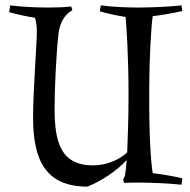

<svg xmlns="http://www.w3.org/2000/svg" viewBox="-20 -679 705 714"><path d="M197 -549C201 -587 215 -622 249 -641L245 -655C222 -652 191 -651 159 -651C109 -651 55 -654 18 -659L14 -634C36 -627 87 -616 110 -613C116 -595 117 -577 117 -558C117 -519 103 -340 103 -241C103 -85 149 15 305 15C356 -5 414 -43 451 -84C447 -30 445 -22 438 -13L441 1C459 0 481 0 499 0C539 0 615 3 655 8L658 -16C629 -23 578 -32 548 -35C542 -69 535 -158 535 -296V-355C535 -449 542 -585 548 -619C578 -622 629 -631 658 -638L655 -659C615 -654 537 -651 497 -651C451 -651 401 -653 355 -659L351 -637C373 -630 424 -619 447 -616C450 -585 458 -474 458 -324C458 -236 455 -164 453 -112C419 -81 371 -64 326 -64C204 -64 183 -154 183 -276C183 -348 189 -477 197 -549Z"/></svg>

Font: Almendra
Style: Regular
Weight: 400
Designer: Ana Sanfelippo
Foundry: Ana Sanfelippo
Version: Version 1.003